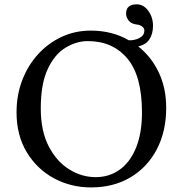

<svg xmlns="http://www.w3.org/2000/svg" viewBox="-20 -836 826 867"><path d="M730.5 -348.6Q730.5 -242.7 688 -161.6Q645.5 -80.6 569.1 -35.2Q492.7 10.3 391.1 10.3Q300.3 10.3 223.9 -30.8Q147.5 -71.8 101.1 -148.2Q54.7 -224.6 54.7 -328.6Q54.7 -406.7 80.3 -473.6Q106 -540.5 151.6 -590.8Q197.3 -641.1 258.1 -669.4Q318.8 -697.8 390.1 -697.8Q486.3 -697.8 561.5 -654.3Q565.4 -654.3 567.9 -654.3Q570.3 -654.3 573.2 -654.3Q579.6 -654.3 593.5 -658Q607.4 -661.6 619.6 -671.1Q631.8 -680.7 631.8 -698.7Q631.8 -709 621.3 -716.6Q610.8 -724.1 598.6 -725.1Q572.3 -728 560.8 -743.4Q549.3 -758.8 549.3 -774.9Q549.3 -816.4 597.7 -816.4Q628.4 -816.4 649.7 -787.1Q670.9 -757.8 670.9 -719.7Q670.9 -683.6 655 -658.9Q639.2 -634.3 604 -626.5Q662.6 -580.6 696.5 -509.8Q730.5 -439 730.5 -348.6ZM376.5 -650.4Q325.7 -650.4 276.6 -621.1Q227.5 -591.8 195.8 -524.9Q164.1 -458 164.1 -346.7Q164.1 -244.6 199.7 -175.8Q235.4 -106.9 292 -71.5Q348.6 -36.1 412.6 -36.1Q472.7 -36.1 520 -69.6Q567.4 -103 594.2 -168.7Q621.1 -234.4 621.1 -328.6Q621.1 -493.7 554.9 -572Q488.8 -650.4 376.5 -650.4Z"/></svg>

Font: Kurinto Seri
Style: Regular
Weight: 400
Designer: Kurinto was developed by Clint Goss from a range of fonts that are compatible with the SIL Open Font License Version 1.1
Foundry: Clinton F. Goss
Version: Version 2.196; July 25, 2020